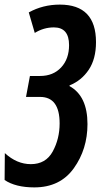

<svg xmlns="http://www.w3.org/2000/svg" viewBox="-85 -574 460 834"><path d="M295 -35Q295 -157 217 -200V-203Q269 -224 300.5 -271Q332 -318 332 -391Q332 -554 175 -554Q101 -554 40 -520L66 -431Q105 -455 149 -455Q215 -455 215 -378Q215 -318 180.5 -281Q146 -244 89 -244H45L28 -153H89Q174 -153 174 -38Q174 29 144 84Q114 139 49 139Q-12 139 -64 91L-65 208Q-17 240 64 240Q176 240 235.5 157Q295 74 295 -35Z"/></svg>

Font: Noto Sans Display Condensed
Style: Bold Italic
Weight: 700
Width: 3
Designer: Monotype Design team
Foundry: Monotype Imaging Inc.
Version: 1.000